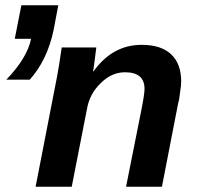

<svg xmlns="http://www.w3.org/2000/svg" viewBox="-20 -708 748 728"><path d="M594 0H458L516 -291Q528 -351 528 -371Q528 -434 454 -434Q404 -434 363 -394Q320 -353 310 -296L252 0H115L196 -416Q203 -451 214 -528H345Q345 -527 344.5 -522.5Q344 -518 342.5 -507.5Q341 -497 340 -487Q335 -447 333 -438H335Q407 -538 517 -538Q591 -538 629 -502Q667 -466 667 -399Q667 -384 663 -360Q660 -330 656 -319ZM93 -406H4Q83 -488 98 -561H36L61 -688H201L183 -593Q159 -480 93 -406Z"/></svg>

Font: Libra Sans
Style: Bold Italic
Weight: 700
Italic angle: -12°
Foundry: Context Ltd
Version: Version 1.002